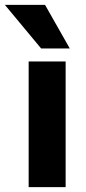

<svg xmlns="http://www.w3.org/2000/svg" viewBox="-54 -764 351 784"><path d="M63 0V-513H214V0ZM114 -566 -34 -744H130L231 -566Z"/></svg>

Font: REM Medium SemiBold
Style: Regular
Weight: 600
Version: Version 1.005;gftools[0.9.28]